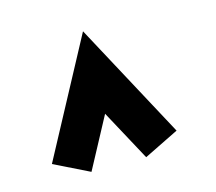

<svg xmlns="http://www.w3.org/2000/svg" viewBox="-76 -940 753 668"><g transform="rotate(-15 300.0 -606.0)"><path d="M176 -366 50 -428 274 -846 499 -428 373 -366 274 -549Z"/></g></svg>

Font: LilGrotesk Bold
Style: Regular
Weight: 700
Designer: BSozoo
Foundry: BSozoo
Version: Version 1.001;PS 001.001;hotconv 1.0.70;makeotf.lib2.5.58329